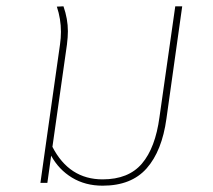

<svg xmlns="http://www.w3.org/2000/svg" viewBox="-20 -579 676 608"><path d="M557 -559 507 -203Q493 -101 444.5 -46Q396 9 305 9Q250 9 208 -16.5Q166 -42 142 -86L130 0H108L129 -149L170 -438Q173 -459 173 -478Q173 -519 160 -558L181 -559Q195 -519 195 -480Q195 -462 192 -438L146 -114Q199 -11 305 -11Q387 -11 429.5 -61Q472 -111 485 -208L535 -559Z"/></svg>

Font: FiraGO Thin
Style: Italic
Weight: 100
Italic angle: -8°
Designer: bBox Type GmbH
Foundry: bBox Type GmbH
Version: Version 1.001